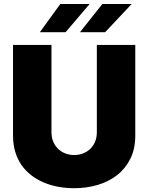

<svg xmlns="http://www.w3.org/2000/svg" viewBox="-20 -958 762 986"><path d="M244.3 -727.3V-278.4Q244.3 -253.2 253 -231.7Q261.7 -210.2 277.2 -194.8Q292.6 -179.3 314.1 -170.6Q335.6 -161.9 360.8 -161.9Q386.4 -161.9 407.8 -170.6Q429.3 -179.3 444.8 -194.8Q460.2 -210.2 468.8 -231.5Q477.3 -252.8 477.3 -278.4V-727.3H674.7V-261.4Q674.7 -193.9 649.7 -143.3Q624.6 -92.7 581.7 -58.9Q538.7 -25.2 481.7 -8.3Q424.7 8.5 360.8 8.5Q319.6 8.5 280.2 1.4Q240.8 -5.7 205.8 -20.4Q170.8 -35.2 141.7 -57.2Q112.6 -79.2 91.4 -109.2Q70.3 -139.2 58.6 -177.2Q46.9 -215.2 46.9 -261.4V-727.3ZM184.7 -792.6 289.8 -937.5H440.3L316.8 -792.6ZM505.7 -937.5H656.2L519.9 -792.6H390.6Z"/></svg>

Font: Inter P Black
Style: Regular
Weight: 900
Designer: Rasmus Andersson
Foundry: rsms
Version: Version 3.018;git-588b23468